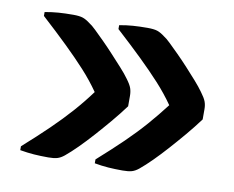

<svg xmlns="http://www.w3.org/2000/svg" viewBox="-57 -593 714 586"><g transform="rotate(10 300.0 -300.0)"><path d="M269 -502V-514Q290 -518 310.5 -519.5Q331 -521 356 -521Q376 -521 386.5 -517.5Q397 -514 410 -504Q417 -500 430 -487.5Q443 -475 459.5 -458.5Q476 -442 493 -423.5Q510 -405 525 -388Q540 -371 550 -357Q562 -341 566 -330.5Q570 -320 570 -307Q570 -299 570 -291Q570 -283 570 -275Q550 -248 528 -222Q506 -196 484.5 -172Q463 -148 443 -128Q423 -108 406 -94Q395 -85 384.5 -82Q374 -79 356 -79Q332 -79 311.5 -80.5Q291 -82 269 -86V-98Q314 -138 347.5 -170.5Q381 -203 408.5 -234.5Q436 -266 462 -300Q439 -333 411.5 -363Q384 -393 349.5 -426.5Q315 -460 269 -502ZM38 -502V-514Q60 -518 80 -519.5Q100 -521 126 -521Q145 -521 155.5 -517.5Q166 -514 179 -504Q186 -500 199 -487.5Q212 -475 228.5 -458.5Q245 -442 262 -423.5Q279 -405 294.5 -388Q310 -371 320 -357Q332 -341 335.5 -330.5Q339 -320 339 -307Q339 -299 339 -291Q339 -283 339 -275Q319 -248 297 -222Q275 -196 253.5 -172Q232 -148 212 -128Q192 -108 175 -94Q164 -85 153.5 -82Q143 -79 126 -79Q102 -79 81.5 -80.5Q61 -82 38 -86V-98Q83 -138 116.5 -170.5Q150 -203 178 -234.5Q206 -266 231 -300Q208 -333 180.5 -363Q153 -393 118.5 -426.5Q84 -460 38 -502Z"/></g></svg>

Font: Rec Mono Semicasual
Style: Bold
Weight: 700
Version: Version 1.085; ttfautohint (v1.8.4.7-5d5b)